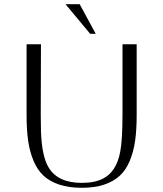

<svg xmlns="http://www.w3.org/2000/svg" viewBox="-20 -894 776 913"><path d="M435.1 -733.4H408.7L291.5 -874H358.9ZM174.8 -683.6 173.8 -353.5Q173.8 -300.8 174.8 -271Q178.7 -153.3 210 -99.6Q253.4 -24.4 369.1 -24.4Q430.7 -24.4 470.2 -44.9Q533.2 -77.1 551.3 -170.4Q562.5 -225.6 562.5 -353.5V-683.6H629.9V-345.7Q629.9 -276.9 622.6 -225.1Q615.2 -173.3 597.4 -129.9Q579.6 -86.4 550 -58.8Q520.5 -31.2 475.3 -16.1Q430.2 -1 369.1 -1Q307.6 -1 262 -16.1Q216.3 -31.2 186.8 -58.8Q157.2 -86.4 139.2 -129.9Q121.1 -173.3 113.8 -225.1Q106.4 -276.9 106.4 -345.7V-683.6Z"/></svg>

Font: Buda
Style: light
Weight: 400
Version: Version 1.002